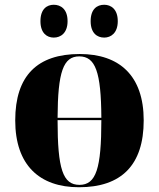

<svg xmlns="http://www.w3.org/2000/svg" viewBox="-20 -777 668 807"><path d="M418 -619C446 -619 475 -638 475 -688C475 -739 446 -757 418 -757C388 -757 361 -739 361 -688C361 -638 388 -619 418 -619ZM206 -619C235 -619 264 -638 264 -688C264 -739 235 -757 206 -757C177 -757 150 -739 150 -688C150 -638 177 -619 206 -619ZM312 10C490 10 584 -83 584 -271C584 -459 482 -550 315 -550C137 -550 44 -459 44 -271C44 -83 146 10 312 10ZM406 -282H222C223 -475 246 -540 313 -540C381 -540 405 -475 406 -282ZM314 0C244 0 222 -67 222 -272H406C406 -69 384 0 314 0Z"/></svg>

Font: Noto Serif Display ExtraBold
Style: Regular
Weight: 800
Designer: Monotype Design Team
Foundry: Monotype Imaging Inc.
Version: Version 2.009